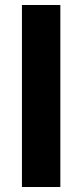

<svg xmlns="http://www.w3.org/2000/svg" viewBox="-20 -750 331 770"><path d="M68 -730V0H222V-730Z"/></svg>

Font: Secuela Black
Style: Regular
Weight: 900
Designer: Fernando Haro
Foundry: deFharo
Version: Version 1.704